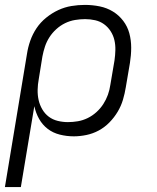

<svg xmlns="http://www.w3.org/2000/svg" viewBox="-21 -548 641 783"><path d="M-1 215 89 -328Q93 -355 102.5 -382Q112 -409 128 -433Q144 -457 167.5 -476Q191 -495 217 -507Q243 -519 270.5 -523.5Q298 -528 325 -528Q356 -528 385.5 -522Q415 -516 439.5 -501Q464 -486 481.5 -463Q499 -440 506.5 -412Q514 -384 514 -353.5Q514 -323 509 -292L492 -192Q488 -167 480.5 -141.5Q473 -116 459 -92.5Q445 -69 425.5 -49Q406 -29 382 -16Q358 -3 331.5 2.5Q305 8 280 8Q251 8 223 1Q195 -6 173.5 -22.5Q152 -39 138.5 -63Q125 -87 119 -115L64 215ZM256 -50Q276 -50 296.5 -53.5Q317 -57 336.5 -66.5Q356 -76 372.5 -91Q389 -106 400.5 -124Q412 -142 419 -161.5Q426 -181 429 -202L446 -302Q449 -323 449.5 -344Q450 -365 445.5 -384.5Q441 -404 430 -421Q419 -438 403 -449.5Q387 -461 367 -465.5Q347 -470 326 -470Q306 -470 285 -466.5Q264 -463 244.5 -453.5Q225 -444 208.5 -429Q192 -414 180.5 -396Q169 -378 162.5 -358.5Q156 -339 152 -318L137 -225Q133 -204 132.5 -182Q132 -160 136.5 -140Q141 -120 151.5 -102Q162 -84 178 -72Q194 -60 214.5 -55Q235 -50 256 -50Z"/></svg>

Font: Iosevka Light Extended
Style: Italic
Weight: 300
Width: 7
Italic angle: -9°
Monospace: yes
Designer: Belleve Invis
Foundry: Belleve Invis
Version: Version 32.5.0; ttfautohint (v1.8.4)